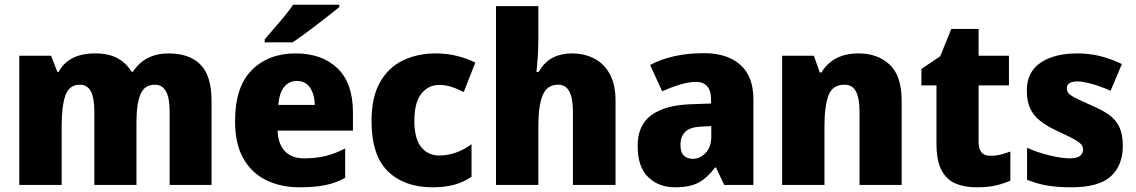

<svg xmlns="http://www.w3.org/2000/svg" viewBox="-20 -786 4830 816"><path d="M696 -559Q785 -559 832 -511.5Q879 -464 879 -358V0H701V-311Q701 -371 685 -398.5Q669 -426 638 -426Q594 -426 577 -385Q560 -344 560 -267V0H381V-311Q381 -370 366 -398Q351 -426 320 -426Q274 -426 258 -380.5Q242 -335 242 -250V0H62V-549H197L224 -480H229Q249 -518 287.5 -538.5Q326 -559 385 -559Q441 -559 478.5 -539Q516 -519 539 -481H545Q570 -520 608.5 -539.5Q647 -559 696 -559Z M1236 -559Q1349 -559 1414.5 -495.5Q1480 -432 1480 -309V-231H1160Q1161 -177 1189.5 -145Q1218 -113 1273 -113Q1323 -113 1363.5 -123Q1404 -133 1447 -155V-30Q1409 -9 1364 0.5Q1319 10 1252 10Q1174 10 1112 -20Q1050 -50 1014.5 -112Q979 -174 979 -271Q979 -417 1050 -488Q1121 -559 1236 -559ZM1241 -442Q1209 -442 1188 -417Q1167 -392 1163 -340H1318Q1317 -384 1298 -413Q1279 -442 1241 -442ZM1422 -766V-756Q1405 -742 1379.5 -722Q1354 -702 1325.5 -680Q1297 -658 1270 -638.5Q1243 -619 1224 -606H1105V-619Q1121 -638 1143.5 -663.5Q1166 -689 1188.5 -716.5Q1211 -744 1226 -766Z M1818 10Q1699 10 1629 -57.5Q1559 -125 1559 -272Q1559 -372 1594.5 -435.5Q1630 -499 1692 -529Q1754 -559 1832 -559Q1880 -559 1923.5 -548Q1967 -537 2000 -520L1951 -395Q1923 -409 1898.5 -417Q1874 -425 1847 -425Q1800 -425 1770.5 -387.5Q1741 -350 1741 -273Q1741 -196 1770.5 -160.5Q1800 -125 1847 -125Q1882 -125 1917.5 -137.5Q1953 -150 1984 -173V-35Q1951 -12 1911 -1Q1871 10 1818 10Z M2268 -760V-627Q2268 -577 2265 -537.5Q2262 -498 2260 -480H2269Q2294 -523 2329.5 -541Q2365 -559 2411 -559Q2462 -559 2504 -538Q2546 -517 2571 -472.5Q2596 -428 2596 -358V0H2415V-311Q2415 -426 2353 -426Q2304 -426 2286 -380.5Q2268 -335 2268 -251V0H2088V-760Z M2972 -560Q3071 -560 3126.5 -510.5Q3182 -461 3182 -364V0H3058L3023 -74H3019Q2986 -30 2949 -10Q2912 10 2848 10Q2780 10 2735 -33Q2690 -76 2690 -166Q2690 -254 2748 -296.5Q2806 -339 2915 -343L3002 -346V-362Q3002 -402 2985 -420Q2968 -438 2939 -438Q2908 -438 2870 -426.5Q2832 -415 2794 -398L2743 -510Q2788 -534 2845 -547Q2902 -560 2972 -560ZM3003 -250 2962 -248Q2912 -246 2892 -225.5Q2872 -205 2872 -170Q2872 -138 2886.5 -124.5Q2901 -111 2924 -111Q2956 -111 2979.5 -136.5Q3003 -162 3003 -206Z M3629 -559Q3710 -559 3761 -511.5Q3812 -464 3812 -358V0H3633V-311Q3633 -368 3618 -397Q3603 -426 3569 -426Q3518 -426 3501 -380.5Q3484 -335 3484 -250V0H3304V-549H3439L3464 -478H3471Q3520 -559 3629 -559Z M4188 -124Q4213 -124 4232.5 -129Q4252 -134 4274 -142V-18Q4246 -6 4213 2Q4180 10 4129 10Q4078 10 4040 -6.5Q4002 -23 3981 -63.5Q3960 -104 3960 -176V-423H3896V-493L3976 -547L4023 -663H4139V-549H4268V-423H4139V-182Q4139 -124 4188 -124Z M4752 -166Q4752 -84 4701.5 -37Q4651 10 4533 10Q4477 10 4433.5 3Q4390 -4 4345 -22V-158Q4394 -136 4444.5 -124.5Q4495 -113 4525 -113Q4556 -113 4569.5 -123Q4583 -133 4583 -151Q4583 -164 4573.5 -174Q4564 -184 4540 -197Q4516 -210 4472 -230Q4429 -250 4400.5 -272.5Q4372 -295 4358 -325.5Q4344 -356 4344 -402Q4344 -480 4402.5 -519.5Q4461 -559 4558 -559Q4609 -559 4654 -548Q4699 -537 4748 -514L4700 -400Q4661 -418 4621.5 -429Q4582 -440 4559 -440Q4514 -440 4514 -410Q4514 -398 4522 -389Q4530 -380 4553 -368.5Q4576 -357 4619 -338Q4664 -319 4693.5 -298Q4723 -277 4737.5 -245.5Q4752 -214 4752 -166Z"/></svg>

Font: Noto Sans Disp ExtBd
Style: Regular
Weight: 800
Designer: Monotype Design Team
Foundry: Monotype Imaging Inc.
Version: Version 2.000;GOOG;noto-source:20170915:90ef993387c0; ttfaut